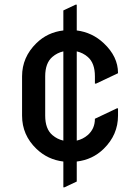

<svg xmlns="http://www.w3.org/2000/svg" viewBox="-20 -674 592 811"><path d="M478.5 -216.3V-185.5Q478.5 -104.5 418 -45.4Q371.1 0.5 304.2 8.3V92.8L252.4 117.2H247.6V8.3Q181.6 0.5 133.8 -45.4Q73.2 -103.5 73.2 -185.5V-351.6Q73.2 -432.6 133.8 -491.7Q180.7 -537.6 247.6 -545.4V-629.9L299.3 -654.3H304.2V-545.4Q369.6 -537.1 418 -491.7Q478.5 -435.1 478.5 -365.7V-364.7L385.7 -320.8H380.9V-351.6Q380.9 -407.7 350.6 -433.6Q330.1 -451.2 304.2 -457V-80.1Q330.1 -85.9 350.6 -103.5Q380.9 -129.9 380.9 -172.4L473.6 -216.3ZM247.6 -80.1V-457Q221.7 -451.2 201.2 -433.6Q170.9 -407.7 170.9 -351.6V-185.5Q170.9 -129.4 201.2 -103.5Q221.7 -85.9 247.6 -80.1Z"/></svg>

Font: Nova Round
Style: Book
Weight: 400
Version: Version 2.000